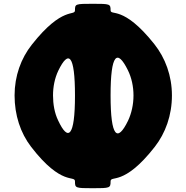

<svg xmlns="http://www.w3.org/2000/svg" viewBox="-20 -917 984 1014"><path d="M564 -413C564 -633 599 -660 655 -547C675 -507 685 -460 685 -413C685 -366 675 -319 656 -279C600 -164 564 -192 564 -413ZM287 -281C268 -320 260 -367 260 -413C260 -459 269 -504 288 -544C342 -655 376 -630 376 -412C376 -194 340 -167 287 -281ZM148 -681C91 -609 57 -516 57 -413C57 -309 88 -215 144 -142C306 69 376 6 376 41C376 76 378 77 470 77C561 77 564 76 564 41C564 6 632 70 797 -141C854 -214 888 -308 888 -413C888 -517 853 -611 795 -684C630 -892 564 -831 564 -863C564 -896 561 -897 470 -897C378 -897 376 -896 376 -863C376 -829 311 -888 148 -681Z"/></svg>

Font: Hussar Print
Style: Bold
Weight: 700
Foundry: Cannot Into Space Fonts
Version: Version 2.00